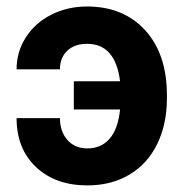

<svg xmlns="http://www.w3.org/2000/svg" viewBox="-20 -558 560 588"><path d="M246.6 -423.8Q208.5 -423.8 186 -402.6Q163.6 -381.3 163.6 -345.7H30.8Q30.8 -399.4 59.3 -443.8Q87.9 -488.3 137.5 -513.2Q187 -538.1 246.6 -538.1Q358.4 -538.1 424.8 -465.1Q491.2 -392.1 491.2 -266.1V-256.8Q491.2 -178.7 461.9 -117.9Q432.6 -57.1 377.2 -23.7Q321.8 9.8 247.6 9.8Q149.9 9.8 90.3 -46.4Q30.8 -102.5 30.8 -196.3H163.6Q163.6 -155.8 186.3 -129.6Q209 -103.5 247.6 -103.5Q290 -103.5 315.9 -133.5Q341.8 -163.6 347.7 -222.7H206.1V-309.1H347.7Q333.5 -423.8 246.6 -423.8Z"/></svg>

Font: Roboto
Style: Bold
Weight: 700
Designer: Google
Version: Version 2.134; 2016; ttfautohint (v1.6)